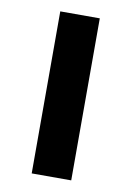

<svg xmlns="http://www.w3.org/2000/svg" viewBox="-67 -577 425 622"><g transform="rotate(10 145.5 -266.5)"><path d="M81 -533H211V0H81Z"/></g></svg>

Font: Alexandria Medium
Style: Regular
Weight: 500
Designer: Mohamed Gaber
Foundry: Kief Type Foundry
Version: Version 5.100